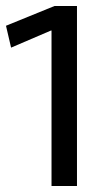

<svg xmlns="http://www.w3.org/2000/svg" viewBox="-20 -621 352 641"><path d="M237 -601V0H152V-519H150L17 -462L0 -535L162 -601Z"/></svg>

Font: Ropa Sans
Style: Regular
Weight: 400
Designer: Botio Nikoltchev
Foundry: Botio Nikoltchev
Version: Version 1.100